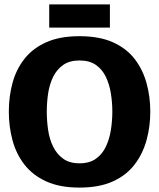

<svg xmlns="http://www.w3.org/2000/svg" viewBox="-20 -840 721 870"><path d="M340 10Q251 10 189.5 -18Q128 -46 90.5 -94.5Q53 -143 36.5 -205Q20 -267 20 -334Q20 -402 36.5 -463.5Q53 -525 90.5 -573Q128 -621 189.5 -648.5Q251 -676 340 -676Q430 -676 491.5 -648.5Q553 -621 590 -573Q627 -525 644 -463.5Q661 -402 661 -334Q661 -267 644 -205Q627 -143 590 -94.5Q553 -46 491.5 -18Q430 10 340 10ZM340 -100Q386 -100 415 -121Q444 -142 460 -176Q476 -210 482.5 -251.5Q489 -293 489 -334Q489 -375 482.5 -416Q476 -457 460 -491Q444 -525 415 -545.5Q386 -566 340 -566Q295 -566 266 -545.5Q237 -525 220.5 -491Q204 -457 198 -416Q192 -375 192 -334Q192 -293 198 -251.5Q204 -210 220.5 -176Q237 -142 266 -121Q295 -100 340 -100ZM203 -820H478V-715H203Z"/></svg>

Font: Epunda Sans ExtraBold
Style: Regular
Weight: 800
Designer: Simon Atzbach
Foundry: typofactur
Version: Version 2.204; ttfautohint (v1.8.4.7-5d5b)